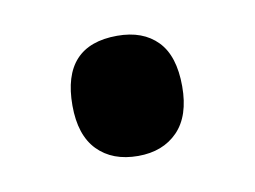

<svg xmlns="http://www.w3.org/2000/svg" viewBox="-34 -591 313 236"><g transform="rotate(-10 122.0 -473.0)"><path d="M54 -473Q54 -548 123 -548Q155 -548 173 -529.5Q191 -511 191 -473Q191 -436 172.5 -417Q154 -398 123 -398Q91 -398 72.5 -417Q54 -436 54 -473Z"/></g></svg>

Font: Noto Sans ExtraCondensed SemiBold
Style: Regular
Weight: 600
Width: 2
Designer: Monotype Design Team
Foundry: Monotype Imaging Inc.
Version: Version 2.013; ttfautohint (v1.8.4.7-5d5b)